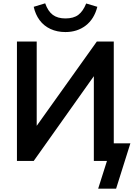

<svg xmlns="http://www.w3.org/2000/svg" viewBox="-20 -969 810 1156"><path d="M571 167 624 0H545V-548L566 -540L183 0H82V-719H201V-173L180 -182L563 -719H665V-106H765L679 167ZM374 -776Q324 -776 284 -794.5Q244 -813 218.5 -847.5Q193 -882 183 -928L252 -949Q269 -901 298 -879.5Q327 -858 374 -858Q423 -858 451.5 -879.5Q480 -901 499 -948L566 -928Q547 -854 496 -815Q445 -776 374 -776Z"/></svg>

Font: Nunitoga
Style: Bold
Weight: 700
Designer: Vernon Adams
Foundry: Vernon Adams
Version: Version 1.0